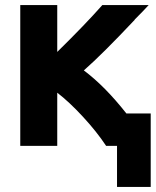

<svg xmlns="http://www.w3.org/2000/svg" viewBox="-20 -559 615 758"><path d="M206 17H60V-539H206V-354Q317 -463 384 -539H567Q550 -520 511 -481H512Q385 -346 311 -281Q394 -219 479 -111H575V179H442V17H399Q362 -39 307.5 -98Q253 -157 206 -193Z"/></svg>

Font: Repo
Style: Bold
Weight: 700
Designer: Stefan Peev
Foundry: Context Ltd
Version: Version 001.000